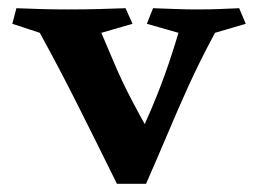

<svg xmlns="http://www.w3.org/2000/svg" viewBox="-20 -439 619 468"><path d="M286 -419 303 -381 227 -359Q243 -322 254 -295.5Q265 -269 276.5 -244.5Q288 -220 303.5 -190.5Q319 -161 343 -118Q345 -108 336 -87.5Q327 -67 313.5 -44.5Q300 -22 286.5 -6.5Q273 9 265 9Q238 -46 215.5 -91Q193 -136 172.5 -177Q152 -218 129 -262Q106 -306 77 -359L10 -381L20 -419Q50 -418 78.5 -417Q107 -416 145 -416Q187 -416 223 -417Q259 -418 286 -419ZM563 -419 579 -381 504 -359Q466 -288 439.5 -229.5Q413 -171 389 -114Q365 -57 336 9H265Q307 -77 345.5 -165.5Q384 -254 415 -359L338 -381L353 -419Q385 -418 409.5 -417Q434 -416 460 -416Q494 -416 515 -417Q536 -418 563 -419Z"/></svg>

Font: Alkalami
Style: Regular
Weight: 400
Designer: Becca Hirsbrunner Spalinger
Foundry: SIL International
Version: Version 2.000